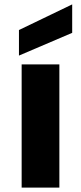

<svg xmlns="http://www.w3.org/2000/svg" viewBox="-20 -850 367 870"><path d="M78.1 0V-558.1H249V0ZM65.9 -598.1V-713.9L307.1 -830.1V-701.2Z"/></svg>

Font: Biathlonist
Style: Bold
Weight: 700
Designer: Go4gold
Foundry: Go4gold
Version: Version 3.010;FEAKit 1.0